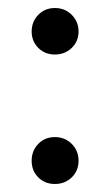

<svg xmlns="http://www.w3.org/2000/svg" viewBox="-20 -458 275 479"><path d="M159 -99Q176 -82 176 -57Q176 -32 159 -15.5Q142 1 117 1Q92 1 75.5 -15.5Q59 -32 59 -57Q59 -82 75.5 -99Q92 -116 117 -116Q142 -116 159 -99ZM117 -438Q142 -438 159 -421Q176 -404 176 -379.5Q176 -355 159 -338.5Q142 -322 117 -322Q92 -322 75.5 -338.5Q59 -355 59 -379.5Q59 -404 75.5 -421Q92 -438 117 -438Z"/></svg>

Font: Hind Madurai
Style: Regular
Weight: 400
Designer: Jyotish Sonowal
Foundry: Indian Type Foundry
Version: Version 0.702;PS 1.0;hotconv 1.0.81;makeotf.lib2.5.63406